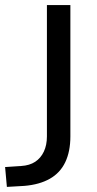

<svg xmlns="http://www.w3.org/2000/svg" viewBox="-30 -725 381 753"><path d="M-3 8 -10 -70 53 -74Q86 -76 108 -90.5Q130 -105 142 -130.5Q154 -156 154 -190V-705H246V-190Q246 -131 226 -89Q206 -47 165.5 -24Q125 -1 66 4Z"/></svg>

Font: Nunito Sans 12pt Medium
Style: Regular
Weight: 500
Designer: Vernon Adams
Foundry: Vernon Adams
Version: Version 3.101;gftools[0.9.27]